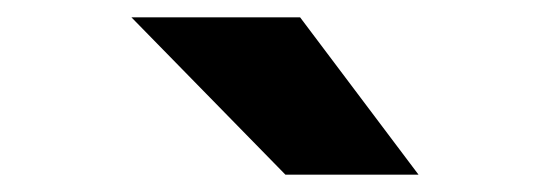

<svg xmlns="http://www.w3.org/2000/svg" viewBox="-20 -820 642 224"><path d="M133.3 -799.8H330.1L468.3 -616.2H313Z"/></svg>

Font: Hack
Style: Bold
Weight: 700
Monospace: yes
Designer: Christopher Simpkins
Foundry: Christopher Simpkins
Version: Version 2.017